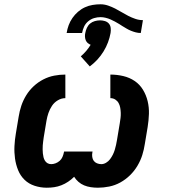

<svg xmlns="http://www.w3.org/2000/svg" viewBox="-20 -868 790 896"><path d="M198 8Q169 8 141.5 -1Q114 -10 94.5 -29Q75 -48 64.5 -74Q54 -100 50 -128.5Q46 -157 47.5 -186.5Q49 -216 54 -245L67 -323Q71 -349 79.5 -374.5Q88 -400 102.5 -423.5Q117 -447 137.5 -466Q158 -485 182.5 -497.5Q207 -510 233 -515Q259 -520 285 -520V-410Q267 -410 250 -400Q233 -390 222.5 -374Q212 -358 206 -340.5Q200 -323 197 -305L184 -227Q183 -218 181.5 -208.5Q180 -199 179.5 -189.5Q179 -180 179 -171Q179 -162 180 -152.5Q181 -143 183 -134.5Q185 -126 189.5 -118.5Q194 -111 201.5 -106.5Q209 -102 219 -102Q229 -102 239.5 -106Q250 -110 258.5 -117.5Q267 -125 271.5 -135.5Q276 -146 278 -156L279 -161H412L411 -156Q409 -146 410.5 -135.5Q412 -125 417.5 -117.5Q423 -110 432.5 -106Q442 -102 453 -102Q464 -102 475 -108.5Q486 -115 493.5 -125Q501 -135 506.5 -146Q512 -157 515.5 -168.5Q519 -180 521.5 -191.5Q524 -203 526 -215L539 -293Q541 -305 542.5 -317.5Q544 -330 543.5 -342Q543 -354 541 -365.5Q539 -377 533.5 -387Q528 -397 518 -403.5Q508 -410 495 -410V-520Q526 -520 555.5 -513Q585 -506 608.5 -490Q632 -474 647 -449.5Q662 -425 669 -396Q676 -367 675 -336.5Q674 -306 669 -275L656 -197Q652 -170 644 -144.5Q636 -119 621.5 -94.5Q607 -70 586.5 -50Q566 -30 541.5 -16.5Q517 -3 490 2.5Q463 8 437 8Q420 8 403.5 5.5Q387 3 372.5 -3Q358 -9 346 -19.5Q334 -30 326 -43Q313 -30 298 -20Q283 -10 266.5 -3.5Q250 3 233 5.5Q216 8 198 8ZM363 -714H291Q294 -733 300.5 -750.5Q307 -768 318 -784Q329 -800 344 -813Q359 -826 376.5 -834Q394 -842 412.5 -845Q431 -848 449 -848Q467 -848 484.5 -842Q502 -836 517.5 -828Q533 -820 548 -811Q563 -802 578.5 -794Q594 -786 611.5 -780Q629 -774 647 -774L637 -714Q625 -714 613.5 -717Q602 -720 591 -724.5Q580 -729 570 -735Q560 -741 550 -747L536 -756Q526 -762 516 -767.5Q506 -773 495.5 -777.5Q485 -782 473 -785Q461 -788 449 -788Q434 -788 419 -783.5Q404 -779 391.5 -768.5Q379 -758 372.5 -744Q366 -730 363 -714ZM399 -558 357 -605Q371 -617 382.5 -630.5Q394 -644 403 -659Q395 -662 389 -667.5Q383 -673 380 -680.5Q377 -688 376.5 -697Q376 -706 378 -714Q380 -726 385.5 -738Q391 -750 400.5 -758Q410 -766 422.5 -769.5Q435 -773 447 -773Q459 -773 470 -769.5Q481 -766 488 -758Q495 -750 496.5 -738Q498 -726 496 -714Q492 -692 484 -670.5Q476 -649 463.5 -628.5Q451 -608 435 -590.5Q419 -573 399 -558Z"/></svg>

Font: Iosevka Etoile XBdObl
Style: Regular
Weight: 800
Italic angle: -9°
Designer: Belleve Invis
Foundry: Belleve Invis
Version: Version 15.5.2; ttfautohint (v1.8.4)